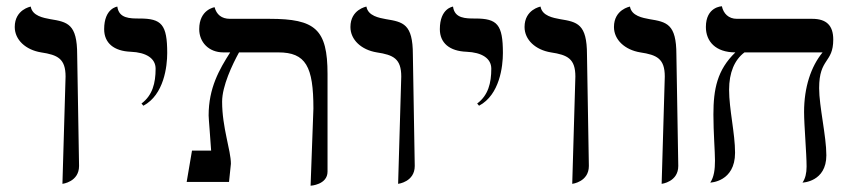

<svg xmlns="http://www.w3.org/2000/svg" viewBox="-20 -580 2714 612"><path d="M179 6C179 6 232 0 232 -51L226 -406C226 -504 195 -510 140 -519C119 -523 83 -529 78 -559C78 -559 27 -550 27 -494C27 -453 62 -421 111 -413C164 -405 189 -393 189 -336Z M437 -243C503 -278 513 -369 513 -411C513 -502 495 -521 425 -521C394 -521 359 -521 354 -559C354 -559 312 -554 312 -487C312 -443 343 -417 397 -415C446 -413 476 -394 476 -361C476 -315 466 -276 431 -250Z M970 12C970 12 1024 9 1024 -33V-344C1024 -487 985 -520 839 -520H713C686 -520 670 -534 664 -557C664 -557 615 -550 615 -487C615 -446 645 -413 692 -413H713.7C679.1 -358.6 645 -299.9 645 -212C645 -202 651 -135 653 -100H592L575 0H710L716 -58C716 -101 688 -173 688 -256C688 -306.1 720.8 -374.6 741.9 -413H867C955 -413 979 -368 979 -234Z M1249 6C1249 6 1302 0 1302 -51L1296 -406C1296 -504 1265 -510 1210 -519C1189 -523 1153 -529 1148 -559C1148 -559 1097 -550 1097 -494C1097 -453 1132 -421 1181 -413C1234 -405 1259 -393 1259 -336Z M1507 -243C1573 -278 1583 -369 1583 -411C1583 -502 1565 -521 1495 -521C1464 -521 1429 -521 1424 -559C1424 -559 1382 -554 1382 -487C1382 -443 1413 -417 1467 -415C1516 -413 1546 -394 1546 -361C1546 -315 1536 -276 1501 -250Z M1804 6C1804 6 1857 0 1857 -51L1851 -406C1851 -504 1820 -510 1765 -519C1744 -523 1708 -529 1703 -559C1703 -559 1652 -550 1652 -494C1652 -453 1687 -421 1736 -413C1789 -405 1814 -393 1814 -336Z M2089 6C2089 6 2142 0 2142 -51L2136 -406C2136 -504 2105 -510 2050 -519C2029 -523 1993 -529 1988 -559C1988 -559 1937 -550 1937 -494C1937 -453 1972 -421 2021 -413C2074 -405 2099 -393 2099 -336Z M2591 -299C2591 -396 2636 -378 2636 -454C2636 -499 2614 -520 2569 -520H2329C2302 -520 2286 -537 2281 -560C2281 -560 2230 -559 2230 -494C2230 -448 2261 -413 2324 -413C2266 -357 2254 -296 2254 -215C2254 -157 2259 -98 2259 -68C2259 -40 2256 -16 2244 2C2244 2 2323 0 2323 -93C2323 -155 2304 -232 2304 -294C2304 -348 2321 -389 2353 -413H2602C2565 -368 2543 -302 2543 -223C2543 -181 2551 -91 2551 -49C2551 -28 2547 -11 2538 2C2538 2 2614 0 2614 -85C2614 -146 2591 -241 2591 -299Z"/></svg>

Font: Libertinus Math
Style: Regular
Weight: 400
Designer: Philipp H. Poll
Foundry: Khaled Hosny
Version: Version 6.2